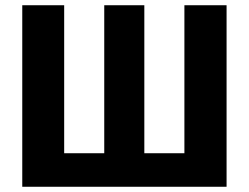

<svg xmlns="http://www.w3.org/2000/svg" viewBox="-20 -713 949 733"><path d="M845 -693V0H65V-693H225V-128H378V-693H531V-128H684V-693Z"/></svg>

Font: FiraGO
Style: Bold
Weight: 700
Designer: bBox Type
Foundry: bBox Type GmbH
Version: Version 1.001;PS 001.001;hotconv 1.0.88;makeotf.lib2.5.64775